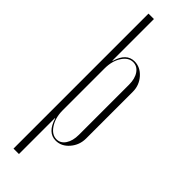

<svg xmlns="http://www.w3.org/2000/svg" viewBox="-293 -703 873 873"><g transform="rotate(45 143.5 -266.0)"><path d="M47 168V-700H82V-433H84Q104 -502 156 -502Q193 -502 220.5 -471Q248 -440 248 -398V-98Q248 -56 221 -24.5Q194 7 157 7Q105 7 84 -63H82V168ZM82 -113Q82 -66 103.5 -33Q125 0 155 0Q181 0 197 -24Q213 -48 213 -87V-409Q213 -448 196.5 -471.5Q180 -495 154 -495Q124 -495 103 -462.5Q82 -430 82 -382Z"/></g></svg>

Font: Moniqa ExtLt Narrow Display
Style: Regular
Weight: 200
Width: 4
Designer: Rajesh Rajput
Foundry: Rajesh Rajput
Version: Version 1.000